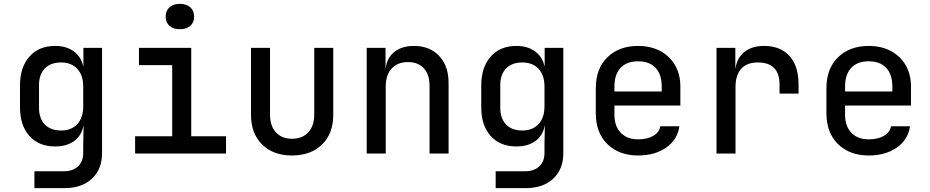

<svg xmlns="http://www.w3.org/2000/svg" viewBox="-20 -799 4840 999"><path d="M159 180V92H314Q359 92 386 66.5Q413 41 413 -3V-49L415 -144H414Q404 -93 365.5 -65Q327 -37 267 -37Q182 -37 133 -91.5Q84 -146 84 -241V-354Q84 -449 133 -504.5Q182 -560 267 -560Q325 -560 363.5 -532Q402 -504 413 -455H414V-550H511V-2Q511 82 458 131Q405 180 314 180ZM298 -120Q351 -120 382 -153Q413 -186 413 -246V-349Q413 -408 382 -441Q351 -474 298 -474Q243 -474 213 -442.5Q183 -411 183 -357V-237Q183 -183 213 -151.5Q243 -120 298 -120Z M683 0V-90H876V-460H703V-550H975V-90H1156V0ZM916 -647Q882 -647 862 -664.5Q842 -682 842 -712Q842 -743 862 -761Q882 -779 916 -779Q950 -779 970 -761Q990 -743 990 -712Q990 -682 970 -664.5Q950 -647 916 -647Z M1499 10Q1402 10 1344 -47Q1286 -104 1286 -202V-550H1385V-202Q1385 -144 1415.5 -110.5Q1446 -77 1499 -77Q1553 -77 1584 -110.5Q1615 -144 1615 -202V-550H1714V-202Q1714 -104 1655.5 -47Q1597 10 1499 10Z M1888 0V-550H1986V-445H1987Q1994 -499 2032.5 -529.5Q2071 -560 2134 -560Q2216 -560 2265 -508Q2314 -456 2314 -368V0H2215V-352Q2215 -412 2185 -444Q2155 -476 2103 -476Q2049 -476 2018 -442.5Q1987 -409 1987 -349V0Z M2559 180V92H2714Q2759 92 2786 66.5Q2813 41 2813 -3V-49L2815 -144H2814Q2804 -93 2765.5 -65Q2727 -37 2667 -37Q2582 -37 2533 -91.5Q2484 -146 2484 -241V-354Q2484 -449 2533 -504.5Q2582 -560 2667 -560Q2725 -560 2763.5 -532Q2802 -504 2813 -455H2814V-550H2911V-2Q2911 82 2858 131Q2805 180 2714 180ZM2698 -120Q2751 -120 2782 -153Q2813 -186 2813 -246V-349Q2813 -408 2782 -441Q2751 -474 2698 -474Q2643 -474 2613 -442.5Q2583 -411 2583 -357V-237Q2583 -183 2613 -151.5Q2643 -120 2698 -120Z M3300 10Q3201 10 3140.5 -49Q3080 -108 3080 -210V-340Q3080 -442 3140.5 -501Q3201 -560 3300 -560Q3366 -560 3415.5 -533.5Q3465 -507 3492.5 -459.5Q3520 -412 3520 -349V-250H3177V-202Q3177 -142 3210 -108Q3243 -74 3300 -74Q3348 -74 3379 -92Q3410 -110 3416 -142H3515Q3505 -72 3446 -31Q3387 10 3300 10ZM3177 -349V-323H3423V-349Q3423 -412 3391 -446Q3359 -480 3300 -480Q3241 -480 3209 -446Q3177 -412 3177 -349Z M3708 0V-550H3806V-444H3807Q3815 -498 3853.5 -529Q3892 -560 3956 -560Q4041 -560 4088 -507.5Q4135 -455 4135 -360V-312H4036V-359Q4036 -474 3923 -474Q3866 -474 3836.5 -441Q3807 -408 3807 -347V0Z M4500 10Q4401 10 4340.5 -49Q4280 -108 4280 -210V-340Q4280 -442 4340.5 -501Q4401 -560 4500 -560Q4566 -560 4615.5 -533.5Q4665 -507 4692.5 -459.5Q4720 -412 4720 -349V-250H4377V-202Q4377 -142 4410 -108Q4443 -74 4500 -74Q4548 -74 4579 -92Q4610 -110 4616 -142H4715Q4705 -72 4646 -31Q4587 10 4500 10ZM4377 -349V-323H4623V-349Q4623 -412 4591 -446Q4559 -480 4500 -480Q4441 -480 4409 -446Q4377 -412 4377 -349Z"/></svg>

Font: JetBrainsMono NFM Medium
Style: Regular
Weight: 500
Monospace: yes
Designer: Philipp Nurullin, Konstantin Bulenkov
Foundry: JetBrains
Version: Version 2.304; ttfautohint (v1.8.4.7-5d5b);Nerd Fonts 3.3.0